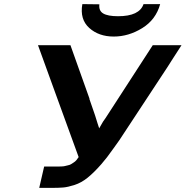

<svg xmlns="http://www.w3.org/2000/svg" viewBox="-20 -915 904 935"><path d="M381 -895Q395 -895 422.5 -894.5Q450 -894 464 -894Q460 -863 482.5 -849.5Q505 -836 555 -836Q659 -836 679 -895H760Q739 -819 672.5 -778Q606 -737 534 -737Q461 -737 414.5 -779Q368 -821 381 -895ZM165 -695H323L416 -434H415L443 -353Q449 -335 455 -314.5Q461 -294 463 -290Q468 -300 482 -323Q484 -326 488 -331.5Q492 -337 494 -340L724 -695H864L815 -619Q806 -604 796 -589L561 -232Q556 -225 533.5 -193.5Q511 -162 501 -149L473 -115Q437 -74 406.5 -49.5Q376 -25 343.5 -14.5Q311 -4 289 -2Q267 0 226 0H171L195 -104H234Q236 -104 249 -104Q262 -104 265.5 -104Q269 -104 280.5 -104.5Q292 -105 296.5 -106.5Q301 -108 311 -110Q321 -112 326 -115.5Q331 -119 338.5 -123.5Q346 -128 352 -135Q358 -142 363 -150Q324 -256 247.5 -467.5Q171 -679 165 -695Z"/></svg>

Font: Coval
Style: ExtraBold Italic
Weight: 800
Foundry: Context Ltd
Version: Version 001.000